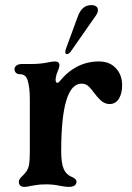

<svg xmlns="http://www.w3.org/2000/svg" viewBox="-20 -723 519 753"><path d="M54 -10Q54 -16 58 -22Q62 -28 68 -33Q78 -43 83 -50Q92 -63 94.5 -80.5Q97 -98 97 -130V-332Q97 -385 87 -412Q83 -422 76 -427Q69 -432 57 -432Q48 -432 42.5 -437.5Q37 -443 37 -452Q37 -460 44.5 -466Q52 -472 67 -472H105Q139 -472 172 -479Q186 -482 196 -482Q213 -482 213 -467Q213 -458 202 -432Q198 -416 198 -412Q198 -398 205 -398Q208 -398 213 -403Q277 -482 368 -482Q410 -482 434.5 -455.5Q459 -429 459 -389Q459 -356 446 -335.5Q433 -315 410 -315Q395 -315 382.5 -323.5Q370 -332 353 -354Q336 -377 325.5 -386Q315 -395 300 -395Q220 -395 220 -130Q220 -83 230 -60Q240 -38 260 -30Q280 -22 280 -10Q280 -1 272.5 4.5Q265 10 250 10Q238 10 216 6Q190 0 162 0Q135 0 120 3Q105 6 102 6Q84 10 77 10Q54 10 54 -10ZM236 -520Q236 -522 238 -530L285 -658Q301 -703 338 -703Q350 -703 357 -698Q364 -693 364 -684Q364 -673 356 -662L259 -523Q254 -516 250.5 -513.5Q247 -511 242 -511Q236 -511 236 -520Z"/></svg>

Font: Raigarh Medium
Style: Regular
Weight: 500
Designer: jaikishan Patel
Foundry: MagicType
Version: Version 1.000